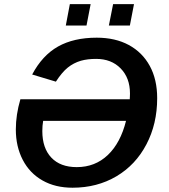

<svg xmlns="http://www.w3.org/2000/svg" viewBox="-20 -876 798 906"><path d="M592.3 -407.7Q592.8 -415.5 593 -422.6Q593.3 -429.7 593.3 -435.1Q593.3 -508.3 549.3 -553.2Q505.4 -598.1 433.6 -598.1Q393.1 -598.1 361.8 -589.4Q327.1 -579.1 299.8 -557.1Q272.5 -535.2 243.7 -490.7L131.8 -524.4Q179.7 -614.7 253.9 -656.5Q328.1 -698.2 436.5 -698.2Q523.9 -698.2 587.9 -663.6Q651.9 -628.9 686.8 -564.9Q721.7 -501 721.7 -412.6Q721.7 -291.5 670.9 -194.8Q620.1 -97.7 529.1 -43.9Q438 9.8 322.3 9.8Q240.7 9.8 180.7 -24.4Q120.1 -58.6 87.4 -121.6Q54.7 -184.6 54.7 -265.1Q54.7 -334.5 76.2 -407.7ZM342.3 -87.4Q428.7 -87.4 488.8 -144.5Q548.8 -201.7 574.7 -305.7H183.6Q179.7 -283.2 179.7 -257.3Q179.7 -177.2 222.2 -132.3Q264.6 -87.4 342.3 -87.4ZM612.3 -856.4 592.8 -755.4H493.7L513.7 -856.4ZM407.7 -856.4 388.2 -755.4H290.5L309.6 -856.4Z"/></svg>

Font: Arimo SemiBold
Style: Italic
Weight: 600
Italic angle: -12°
Version: Version 1.33